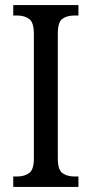

<svg xmlns="http://www.w3.org/2000/svg" viewBox="-20 -734 360 754"><path d="M32 0V-41H49Q75 -41 94 -54Q113 -67 113 -111V-601Q113 -647 94 -660Q75 -673 49 -673H32V-714H288V-673H271Q243 -673 225 -660Q207 -647 207 -601V-112Q207 -67 225.5 -54Q244 -41 271 -41H288V0Z"/></svg>

Font: Noto Serif Condensed
Style: Regular
Weight: 400
Width: 3
Designer: Monotype Design Team
Foundry: Monotype Imaging Inc.
Version: Version 2.013; ttfautohint (v1.8.4.7-5d5b)